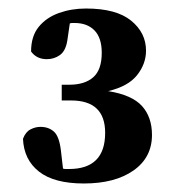

<svg xmlns="http://www.w3.org/2000/svg" viewBox="-20 -831 413 451"><path d="M125 -632H143Q179 -632 199 -649.5Q219 -667 219 -707Q219 -742 202 -759.5Q185 -777 155 -777Q153 -777 150 -777Q147 -777 144 -776L138 -735Q134 -711 120.5 -701.5Q107 -692 90 -692Q66 -692 53 -710Q53 -746 71 -768Q89 -790 118.5 -800.5Q148 -811 182 -811Q253 -811 288 -782.5Q323 -754 323 -712Q323 -681 302 -654.5Q281 -628 234 -617Q290 -608 313.5 -582Q337 -556 337 -514Q337 -461 293.5 -430.5Q250 -400 177 -400Q107 -400 71.5 -428Q36 -456 34 -505Q40 -521 51.5 -527Q63 -533 75 -533Q94 -533 106.5 -522Q119 -511 123 -478L128 -435Q131 -434 134.5 -434Q138 -434 142 -434Q227 -434 227 -519Q227 -595 147 -595H125Z"/></svg>

Font: Source Serif Pro
Style: Bold
Weight: 700
Designer: Frank Grießhammer
Foundry: Adobe Systems Incorporated
Version: Version 3.001;hotconv 1.0.111;makeotfexe 2.5.65597